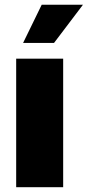

<svg xmlns="http://www.w3.org/2000/svg" viewBox="-20 -780 366 800"><path d="M47.4 0V-535.6H243.2V0ZM76.2 -601.1 153.8 -760.3H325.7L205.1 -601.1Z"/></svg>

Font: Inter 20pt Black
Style: Regular
Weight: 900
Version: Version 4.001;git-66647c0bb